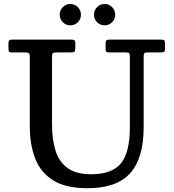

<svg xmlns="http://www.w3.org/2000/svg" viewBox="-20 -954 894 989"><path d="M627 -684H541Q530.5 -684 527.2 -687.5Q524 -691 524 -702V-728Q524 -742 528 -746Q532 -750 545 -750H808Q821 -750 825.5 -746.8Q830 -743.5 830 -729.5V-703.5Q830 -690 825.5 -687Q821 -684 808 -684H743.5Q728.5 -684 724.2 -680.5Q720 -677 720 -663V-300Q720 -139 650.5 -61.8Q581 15.5 430.5 15.5Q318 15.5 253.2 -25.5Q188.5 -66.5 161 -138.2Q133.5 -210 133.5 -301.5V-662.5Q133.5 -677.5 127.5 -680.8Q121.5 -684 108 -684H42Q29 -684 26.2 -688.2Q23.5 -692.5 23.5 -706V-730.5Q23.5 -743.5 28.2 -746.8Q33 -750 45 -750H345Q357.5 -750 362.8 -747Q368 -744 368 -730.5V-706.5Q368 -691.5 363.2 -687.8Q358.5 -684 344 -684H273.5Q256.5 -684 252.2 -680.2Q248 -676.5 248 -660V-313Q248 -237.5 265.5 -179.8Q283 -122 327 -89.2Q371 -56.5 449.5 -56.5Q557.5 -56.5 603.2 -112.8Q649 -169 649 -300V-661Q649 -676 645.2 -680Q641.5 -684 627 -684ZM519 -823.5Q496 -823.5 480 -839.5Q464 -855.5 464 -878Q464 -901 480 -917.2Q496 -933.5 519 -933.5Q541.5 -933.5 557.5 -917.2Q573.5 -901 573.5 -878Q573.5 -855.5 557.5 -839.5Q541.5 -823.5 519 -823.5ZM342 -823.5Q319.5 -823.5 303.5 -839.5Q287.5 -855.5 287.5 -878Q287.5 -901 303.5 -917.2Q319.5 -933.5 342 -933.5Q365 -933.5 381 -917.2Q397 -901 397 -878Q397 -855.5 381 -839.5Q365 -823.5 342 -823.5Z"/></svg>

Font: Besley Medium
Style: Regular
Weight: 500
Designer: Owen Earl
Foundry: indestructible type*
Version: Version 2.001; ttfautohint (v1.8.3)